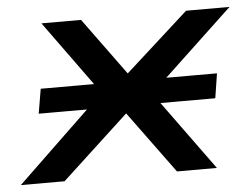

<svg xmlns="http://www.w3.org/2000/svg" viewBox="-55 -548 781 599"><g transform="rotate(-5 335.5 -248.5)"><path d="M-13 0 286 -287 292 -225 95 -497H219L354 -312H343L548 -497H684L396 -226V-282L601 0H476L331 -198L339 -199L124 0ZM62 -217 75 -294H627L615 -217Z"/></g></svg>

Font: Nunito Sans 7pt Expanded Medium
Style: Italic
Weight: 500
Width: 7
Italic angle: -9°
Designer: Vernon Adams
Foundry: Vernon Adams
Version: Version 3.101;gftools[0.9.27]